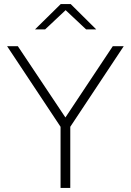

<svg xmlns="http://www.w3.org/2000/svg" viewBox="-20 -928 646 948"><path d="M313 -333H293L537 -700H591L327 -302V0H279V-302L15 -700H68ZM153 -783 280 -908H329L455 -783H405L290 -891H318L203 -783Z"/></svg>

Font: SUSE ExtraLight
Style: Regular
Weight: 250
Designer: Rene Bieder
Foundry: SUSE
Version: Version 1.000